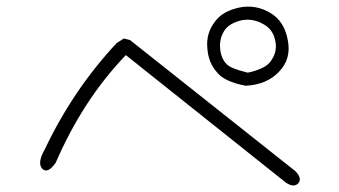

<svg xmlns="http://www.w3.org/2000/svg" viewBox="-20 -688 1040 589"><path d="M734 -425Q668 -437 645 -467Q619 -496 616 -541Q612 -586 639 -621Q662 -654 715 -665Q765 -675 810 -648Q853 -622 863 -564Q874 -507 836 -468Q798 -428 734 -425ZM740 -465Q768 -471 786.5 -480.5Q805 -490 813 -504Q832 -532 824 -565Q817 -599 786 -615Q755 -632 722 -626Q687 -618 671 -598Q654 -574 655 -545Q656 -515 671 -496Q678 -486 695 -479Q712 -472 740 -465ZM117 -229Q159 -318 214 -400Q269 -482 338 -556L360 -570L379 -565L886 -163Q907 -142 896 -127Q883 -111 858 -127L366 -519Q299 -449 245.5 -366.5Q192 -284 151 -189Q126 -153 109 -171Q94 -189 117 -229Z"/></svg>

Font: Yomogi
Style: Regular
Weight: 400
Designer: satsuyako
Foundry: satsuyako
Version: Version 3.100